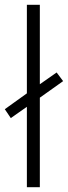

<svg xmlns="http://www.w3.org/2000/svg" viewBox="-38 -780 283 800"><path d="M74 0V-335L7 -288L-18 -325L74 -391V-760H128V-429L198 -478L225 -442L128 -373V0Z"/></svg>

Font: Noto Sans Sinhala ExtraCondensed Light
Style: Regular
Weight: 300
Width: 2
Designer: Jelle Bosma - Monotype Design Team
Foundry: Monotype Imaging Inc.
Version: Version 2.006; ttfautohint (v1.8.4.7-5d5b)